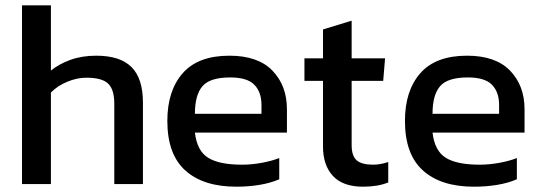

<svg xmlns="http://www.w3.org/2000/svg" viewBox="-20 -694 2041 724"><path d="M63 0V-674H172V-428Q203 -453 246 -468.5Q289 -484 343 -484Q433 -484 476 -441Q519 -398 519 -307V0H411V-302Q411 -357 387.5 -379Q364 -401 306 -401Q270 -401 233 -385.5Q196 -370 172 -345V0Z M871 10Q747 10 679 -51Q611 -112 611 -238Q611 -352 669 -418Q727 -484 845 -484Q953 -484 1007.5 -427.5Q1062 -371 1062 -282V-194H715Q723 -125 765 -99Q807 -73 893 -73Q929 -73 967 -80Q1005 -87 1033 -98V-18Q1001 -4 959.5 3Q918 10 871 10ZM715 -265H966V-298Q966 -347 939 -374.5Q912 -402 848 -402Q772 -402 743.5 -369Q715 -336 715 -265Z M1349 10Q1273 10 1235.5 -30.5Q1198 -71 1198 -141V-389H1128V-474H1198V-583L1306 -616V-474H1432L1425 -389H1306V-147Q1306 -106 1325 -89.5Q1344 -73 1387 -73Q1414 -73 1444 -83V-6Q1405 10 1349 10Z M1767 10Q1643 10 1575 -51Q1507 -112 1507 -238Q1507 -352 1565 -418Q1623 -484 1741 -484Q1849 -484 1903.5 -427.5Q1958 -371 1958 -282V-194H1611Q1619 -125 1661 -99Q1703 -73 1789 -73Q1825 -73 1863 -80Q1901 -87 1929 -98V-18Q1897 -4 1855.5 3Q1814 10 1767 10ZM1611 -265H1862V-298Q1862 -347 1835 -374.5Q1808 -402 1744 -402Q1668 -402 1639.5 -369Q1611 -336 1611 -265Z"/></svg>

Font: Kanit
Style: Regular
Weight: 400
Designer: Katatrad Team
Foundry: CadsonDemak
Version: Version 2.000; ttfautohint (v1.8.3)